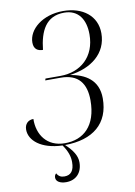

<svg xmlns="http://www.w3.org/2000/svg" viewBox="-100 -788 750 1065"><g transform="rotate(-10 274.5 -255.0)"><path d="M185 214C240 214 276 177 276 118C276 81 254 47 214 10C373 9 465 -68 465 -209C465 -314 391 -354 308 -368C429 -383 520 -452 520 -566C520 -664 442 -724 332 -724C215 -724 134 -655 134 -581C134 -543 157 -531 185 -531C196 -635 233 -714 336 -714C417 -714 454 -654 454 -571C454 -446 370 -372 255 -372H171L168 -362H255C354 -362 396 -305 396 -210C396 -66 320 0 216 0C114 0 64 -75 66 -163C37 -163 16 -144 16 -111C16 -51 79 6 200 10C227 49 236 79 236 110C236 158 217 181 181 181C161 181 148 174 138 156C130 163 128 171 128 179C128 200 150 214 185 214Z"/></g></svg>

Font: Noto Serif Display SemiCondensed Light
Style: Italic
Weight: 300
Width: 4
Italic angle: -12°
Designer: Monotype Design Team
Foundry: Monotype Imaging Inc.
Version: Version 2.009